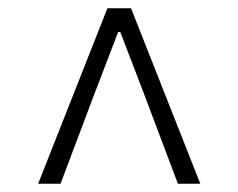

<svg xmlns="http://www.w3.org/2000/svg" viewBox="-20 -762 575 463"><path d="M72 -319H126L209 -539L265 -685H270L326 -539L409 -319H463L296 -742H239Z"/></svg>

Font: Noto Sans JP Light
Style: Regular
Weight: 300
Designer: Ryoko NISHIZUKA (kana & ideographs); Paul D. Hunt (Latin, Greek & Cyrillic); Wenlong ZHANG (bopomofo); Sandoll Communica
Foundry: Adobe Systems Incorporated
Version: Version 1.004;PS 1.004;hotconv 1.0.82;makeotf.lib2.5.63406